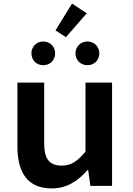

<svg xmlns="http://www.w3.org/2000/svg" viewBox="-20 -1035 740 1069"><path d="M289 -866 347 -828 463 -961 381 -1015ZM155 -738C155 -701 182 -672 221 -672C260 -672 287 -701 287 -738C287 -774 260 -804 221 -804C182 -804 155 -774 155 -738ZM400 -738C400 -701 428 -672 467 -672C505 -672 533 -701 533 -738C533 -774 505 -804 467 -804C428 -804 400 -774 400 -738ZM77 -220C77 -72 135 14 268 14C352 14 414 -27 467 -88H471L483 0H604V-575H456V-191C409 -134 374 -113 324 -113C252 -113 226 -153 226 -239V-575H77Z"/></svg>

Font: Kawkab Mono
Style: Bold
Weight: 700
Monospace: yes
Designer: Abdullah Arif
Foundry: Abdullah Arif
Version: Version 1.000;PS 000.500;hotconv 1.0.88;makeotf.lib2.5.64775